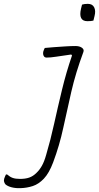

<svg xmlns="http://www.w3.org/2000/svg" viewBox="-120 -775 514 997"><path d="M272 -536Q293 -536 305.5 -527Q318 -518 313 -505Q273 -397 250.5 -299.5Q228 -202 208.5 -111Q189 -20 156 68Q135 124 108 152.5Q81 181 50.5 191Q20 201 -13 202Q-39 203 -60 197.5Q-81 192 -92 182Q-96 177 -98.5 169.5Q-101 162 -98 152Q-93 138 -89 131H-83Q-68 144 -53.5 149Q-39 154 -16 154Q12 154 32 147Q52 140 69 123Q85 108 97.5 86Q110 64 120 28Q142 -46 161 -132Q180 -218 202 -309Q224 -400 254 -487L250 -492Q200 -485 171 -480.5Q142 -476 122 -476Q111 -476 106.5 -485.5Q102 -495 105 -508Q107 -513 108.5 -517.5Q110 -522 113 -526Q131 -528 159.5 -530Q188 -532 218 -534Q248 -536 272 -536ZM306 -751Q318 -755 336 -755Q360 -755 369 -737Q378 -719 371 -692L365 -668Q353 -665 334 -665Q285 -665 301 -731Z"/></svg>

Font: Recursive Sn Csl St Lt
Style: Italic
Weight: 300
Italic angle: -15°
Version: Version 1.079;hotconv 1.0.112;makeotfexe 2.5.65598; ttfautoh